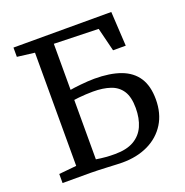

<svg xmlns="http://www.w3.org/2000/svg" viewBox="-133 -864 954 990"><g transform="rotate(-20 344.0 -368.5)"><path d="M372.7 6.3Q363.4 6.3 341.6 5.4Q319.8 4.4 293 3.1Q266.2 1.9 241 0.9Q215.9 0 199.7 0H45.6V-49.8L141.9 -59.1V-680.2L46.6 -692.1V-743H583.3L594 -554.2H524.4L492.4 -683.2L248.8 -690.1V-437.4Q256.7 -439.1 272.2 -441Q287.7 -443 307.2 -445Q326.8 -447 346.7 -448.3Q366.6 -449.6 383.3 -449.6Q468.4 -449.6 526.9 -428.1Q585.3 -406.5 615.3 -360.7Q645.3 -314.8 645.3 -241.6Q645.3 -164.1 610.5 -108.5Q575.6 -52.9 514.2 -23.3Q452.7 6.3 372.7 6.3ZM351.6 -47.9Q415.4 -47.9 455.2 -70.9Q495.1 -94 513.9 -136.1Q532.6 -178.2 532.6 -235.1Q532.6 -295.1 510.9 -328.7Q489.1 -362.3 449 -376Q408.9 -389.7 353.6 -389.7Q335.1 -389.7 314 -388.5Q292.8 -387.3 275.1 -385.5Q257.4 -383.6 248.8 -382.1V-56.2Q262.2 -54.2 275.3 -52.4Q288.4 -50.6 306.4 -49.2Q324.4 -47.9 351.6 -47.9Z"/></g></svg>

Font: Merriweather Light
Style: Regular
Weight: 300
Designer: Eben Sorkin
Foundry: Eben Sorkin
Version: Version 2.100